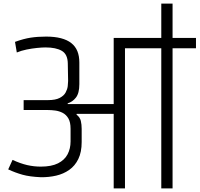

<svg xmlns="http://www.w3.org/2000/svg" viewBox="-20 -1052 1114 1072"><path d="M614.8 0V-416.2H408.2L407.2 -412Q426.7 -397.2 431.3 -376.8Q436 -356.5 436 -332.5V-259Q436 -202.5 417.3 -164.2Q398.7 -126 366.5 -103.4Q334.3 -80.8 293.6 -71.4Q252.8 -62 208 -62.5Q145.8 -65.3 105.9 -76.4Q66 -87.5 25.8 -106.2L50 -159.3Q94 -139 131.8 -130.3Q169.5 -121.7 207.8 -121.7Q267.3 -121.7 303.9 -140.1Q340.5 -158.5 357.2 -190.3Q374 -222.2 374 -262V-333.3Q374 -369.7 361.8 -390.8Q349.5 -411.8 330.1 -421.8Q310.7 -431.8 288.8 -434.8Q266.8 -437.7 247.3 -437.7H112V-493H247.3Q289.8 -493 313.2 -505.2Q336.7 -517.5 346.3 -535.3Q356 -553.2 358.2 -570.8Q360.3 -588.3 360.3 -599.8L358.5 -698.3Q357.5 -749.5 324.9 -768.3Q292.3 -787.2 234 -787.2Q215 -787.2 186.6 -784.3Q158.2 -781.5 128.4 -775.4Q98.7 -769.3 73.8 -759L63.8 -818.2Q112.2 -835.8 151.6 -841.8Q191 -847.7 237.3 -847.7Q284.8 -847.7 320 -838.6Q355.2 -829.5 378.1 -811.4Q401 -793.3 412 -766.3Q423 -739.3 423 -702.5V-582.2Q423 -531.7 403.9 -507.2Q384.8 -482.8 358 -475.2V-471H614.8V-840.2H880.5V-1032H943.5V-840.2H1074.2V-782.5H943.5V0H880.5V-782.5H677.8V0Z"/></svg>

Font: Matangi Light
Style: Regular
Weight: 300
Designer: Prashant Pant
Foundry: The Graphic Ant
Version: Version 3.002